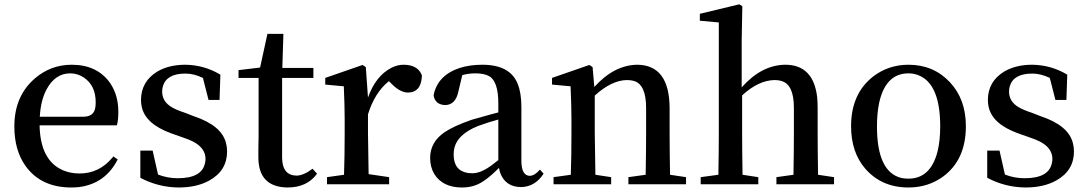

<svg xmlns="http://www.w3.org/2000/svg" viewBox="-20 -834 4921 869"><path d="M160.2 -305.7H356.4Q404.3 -305.7 411.1 -345.7Q413.1 -356.4 413.1 -371.1Q413.1 -446.3 360.4 -482.4Q332 -502 297.9 -502Q229.5 -502 190.4 -428.7Q164.1 -378.9 160.2 -305.7ZM508.8 -266.6H159.2Q162.1 -108.4 264.6 -63.5Q298.8 -48.8 339.8 -48.8Q428.7 -48.8 488.3 -120.1Q491.2 -123 493.2 -126L512.7 -112.3Q457 -2.9 337.9 12.7Q320.3 14.6 302.7 14.6Q165 14.6 94.7 -84Q44.9 -155.3 44.9 -261.7Q44.9 -400.4 139.6 -480.5Q210.9 -541 304.7 -541Q419.9 -541 478.5 -458Q515.6 -403.3 515.6 -328.1Q515.6 -288.1 508.8 -266.6Z M815.4 -324.2 858.4 -307.6Q983.4 -265.6 1002.9 -186.5Q1007.8 -168.9 1007.8 -148.4Q1007.8 -61.5 926.8 -16.6Q870.1 14.6 788.1 14.6Q696.3 13.7 615.2 -29.3V-152.3H670.9L695.3 -43.9Q738.3 -27.3 784.2 -27.3Q895.5 -27.3 908.2 -97.7Q910.2 -105.5 910.2 -114.3Q910.2 -164.1 853.5 -193.4Q834 -203.1 807.6 -211.9L754.9 -230.5Q636.7 -273.4 621.1 -352.5Q618.2 -366.2 618.2 -380.9Q618.2 -464.8 691.4 -509.8Q744.1 -541 818.4 -541Q904.3 -540 977.5 -496.1L973.6 -381.8H923.8L898.4 -481.4Q857.4 -501 819.3 -501Q735.4 -501 717.8 -445.3Q713.9 -432.6 713.9 -419.9Q713.9 -374 757.8 -348.6Q779.3 -335.9 815.4 -324.2Z M1394.5 -70.3 1415 -47.9Q1370.1 14.6 1281.2 14.6Q1150.4 12.7 1149.4 -120.1Q1149.4 -133.8 1149.4 -161.1Q1150.4 -195.3 1150.4 -216.8V-481.4H1059.6V-516.6L1157.2 -528.3L1190.4 -680.7H1262.7L1257.8 -526.4H1398.4V-481.4H1256.8V-120.1Q1257.8 -40 1322.3 -39.1Q1354.5 -40 1394.5 -70.3Z M1635.7 -530.3 1645.5 -392.6Q1680.7 -491.2 1752 -527.3Q1779.3 -541 1805.7 -541Q1870.1 -541 1888.7 -495.1Q1889.6 -492.2 1889.6 -491.2Q1886.7 -416 1826.2 -415Q1790 -416 1752.9 -454.1L1740.2 -466.8Q1675.8 -415 1645.5 -316.4V-232.4Q1645.5 -210.9 1648.4 -45.9L1741.2 -32.2V0H1460V-32.2L1537.1 -43Q1540 -127.9 1540 -232.4V-295.9Q1540 -352.5 1536.1 -443.4L1452.1 -451.2V-481.4L1621.1 -540Z M2235.4 -109.4V-293Q2191.4 -281.2 2143.6 -263.7Q2043 -223.6 2034.2 -151.4Q2033.2 -142.6 2033.2 -134.8Q2033.2 -60.5 2099.6 -50.8Q2109.4 -49.8 2118.2 -49.8Q2156.2 -49.8 2205.1 -85.9Q2218.8 -95.7 2235.4 -109.4ZM2423.8 -66.4 2440.4 -47.9Q2402.3 10.7 2339.8 12.7Q2266.6 12.7 2243.2 -53.7Q2240.2 -63.5 2238.3 -74.2Q2174.8 -9.8 2130.9 4.9Q2103.5 14.6 2071.3 14.6Q1983.4 14.6 1945.3 -46.9Q1926.8 -78.1 1926.8 -119.1Q1926.8 -191.4 1993.2 -236.3Q2036.1 -264.6 2115.2 -292Q2214.8 -320.3 2235.4 -325.2V-366.2Q2235.4 -464.8 2194.3 -489.3Q2170.9 -502 2130.9 -502Q2101.6 -502 2072.3 -494.1L2054.7 -419.9Q2042 -359.4 1995.1 -358.4Q1949.2 -360.4 1942.4 -402.3Q1960 -493.2 2060.5 -526.4Q2106.4 -541 2163.1 -541Q2289.1 -541 2323.2 -454.1Q2339.8 -413.1 2339.8 -349.6V-103.5Q2340.8 -39.1 2377.9 -38.1Q2400.4 -39.1 2423.8 -66.4Z M3012.7 -43 3085 -32.2V0H2824.2V-32.2L2902.3 -43Q2904.3 -154.3 2904.3 -232.4V-345.7Q2904.3 -449.2 2851.6 -466.8Q2835.9 -471.7 2817.4 -471.7Q2748 -470.7 2671.9 -401.4V-232.4Q2671.9 -208 2674.8 -43L2746.1 -32.2V0H2485.4V-32.2L2563.5 -43Q2566.4 -127.9 2566.4 -232.4V-295.9Q2566.4 -352.5 2562.5 -443.4L2478.5 -451.2V-481.4L2647.5 -540L2662.1 -530.3L2669.9 -440.4Q2759.8 -540 2865.2 -541Q3009.8 -539.1 3010.7 -344.7V-232.4Q3010.7 -154.3 3012.7 -43Z M3682.6 -43 3754.9 -32.2V0H3494.1V-32.2L3571.3 -43Q3573.2 -154.3 3573.2 -232.4V-345.7Q3573.2 -450.2 3518.6 -466.8Q3503.9 -471.7 3486.3 -471.7Q3413.1 -470.7 3338.9 -402.3V-232.4Q3338.9 -154.3 3340.8 -43L3412.1 -32.2V0H3151.4V-32.2L3231.4 -43Q3233.4 -156.2 3233.4 -232.4V-732.4L3147.5 -740.2V-771.5L3326.2 -814.5L3339.8 -805.7L3336.9 -649.4V-438.5Q3426.8 -540 3534.2 -541Q3662.1 -541 3678.7 -392.6Q3680.7 -369.1 3680.7 -343.8V-232.4Q3680.7 -154.3 3682.6 -43Z M4091.8 14.6Q3970.7 14.6 3896.5 -70.3Q3832 -144.5 3832 -262.7Q3832 -410.2 3932.6 -488.3Q4002 -541 4091.8 -541Q4205.1 -541 4279.3 -461.9Q4351.6 -384.8 4351.6 -262.7Q4351.6 -111.3 4249 -35.2Q4180.7 14.6 4091.8 14.6ZM4091.8 -25.4Q4192.4 -25.4 4223.6 -149.4Q4235.4 -198.2 4235.4 -261.7Q4235.4 -447.3 4144.5 -490.2Q4120.1 -502 4091.8 -502Q3988.3 -502 3959 -368.2Q3949.2 -321.3 3949.2 -261.7Q3949.2 -54.7 4060.5 -28.3Q4076.2 -25.4 4091.8 -25.4Z M4648.4 -324.2 4691.4 -307.6Q4816.4 -265.6 4835.9 -186.5Q4840.8 -168.9 4840.8 -148.4Q4840.8 -61.5 4759.8 -16.6Q4703.1 14.6 4621.1 14.6Q4529.3 13.7 4448.2 -29.3V-152.3H4503.9L4528.3 -43.9Q4571.3 -27.3 4617.2 -27.3Q4728.5 -27.3 4741.2 -97.7Q4743.2 -105.5 4743.2 -114.3Q4743.2 -164.1 4686.5 -193.4Q4667 -203.1 4640.6 -211.9L4587.9 -230.5Q4469.7 -273.4 4454.1 -352.5Q4451.2 -366.2 4451.2 -380.9Q4451.2 -464.8 4524.4 -509.8Q4577.1 -541 4651.4 -541Q4737.3 -540 4810.5 -496.1L4806.6 -381.8H4756.8L4731.4 -481.4Q4690.4 -501 4652.3 -501Q4568.4 -501 4550.8 -445.3Q4546.9 -432.6 4546.9 -419.9Q4546.9 -374 4590.8 -348.6Q4612.3 -335.9 4648.4 -324.2Z"/></svg>

Font: GenYoMin JP SemiBold
Style: Regular
Weight: 600
Version: Version 1.001;PS 1;hotconv 16.6.51;makeotf.lib2.5.65220 DEVE